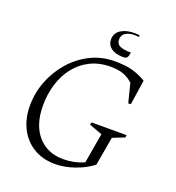

<svg xmlns="http://www.w3.org/2000/svg" viewBox="-153 -984 1020 1115"><g transform="rotate(20 356.5 -426.5)"><path d="M313 10Q235 10 178 -25Q121 -60 90.5 -121Q60 -182 60 -260Q60 -338 88 -411Q116 -484 167 -542.5Q218 -601 286.5 -635.5Q355 -670 436 -670Q503 -670 546 -658Q589 -646 631 -621L608 -467H592L563 -583Q535 -609 503 -620.5Q471 -632 425 -632Q354 -632 299 -604.5Q244 -577 206.5 -529Q169 -481 150 -419Q131 -357 131 -287Q131 -168 189.5 -100.5Q248 -33 348 -33Q379 -33 410 -39Q441 -45 475 -60L507 -245L426 -275L430 -290H647L644 -275L571 -246L540 -69Q494 -33 431.5 -11.5Q369 10 313 10ZM470 -709Q422 -710 396.5 -729.5Q371 -749 371 -782Q371 -821 403.5 -842Q436 -863 486 -863Q494 -863 503.5 -862.5Q513 -862 520 -860L517 -850Q510 -851 504 -851.5Q498 -852 491 -852Q458 -852 436.5 -838.5Q415 -825 415 -797Q415 -771 437 -760Q459 -749 506 -749L501 -727Q498 -718 492 -713.5Q486 -709 470 -709Z"/></g></svg>

Font: Spectral SC Light
Style: Italic
Weight: 300
Italic angle: -10°
Designer: Jean-Baptiste Levee
Foundry: Production Type
Version: Version 2.001